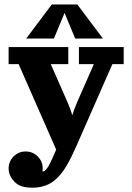

<svg xmlns="http://www.w3.org/2000/svg" viewBox="-20 -665 606 880"><path d="M451.7 -488.3H324.7L275.9 -605.5L227.1 -488.3H100.1L217.3 -644.5H334.5ZM32.5 150.6Q19.5 131.1 19.5 107.4Q19.5 75 42.4 52.1Q65.2 29.3 97.7 29.3Q130.1 29.3 153 52.1Q175.8 75 175.8 107.4Q175.8 114.3 174.6 120.6Q175.5 120.8 176.3 120.8Q193.8 120.8 219.2 62.7L237.5 20.8L65.4 -371.1H19.5V-449.2H293V-371.1H212.6L290 -195.3Q304.9 -160.6 311.5 -136.7Q318.1 -160.6 333 -195.3L410.2 -371.1H341.8V-449.2H546.9V-371.1H495.1L332 0Q319.3 28.8 309.2 49.7Q299.1 70.6 286.5 92.2Q273.9 113.8 262.2 128.7Q250.5 143.6 235.7 157Q220.9 170.4 205.1 178.3Q189.2 186.3 169.9 190.8Q150.6 195.3 128.4 195.3Q107.7 195.3 91.8 192Q75.9 188.7 64.8 182.3Q53.7 175.8 46.4 168.3Q39.1 160.9 32.5 150.6Z"/></svg>

Font: Orelega One
Style: Regular
Weight: 400
Version: Version 1.1 ; ttfautohint (v1.8.3)